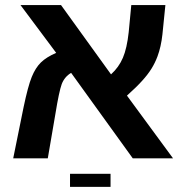

<svg xmlns="http://www.w3.org/2000/svg" viewBox="-20 -626 722 759"><path d="M199.2 -176.8 168.9 0H32.2L73.2 -202.1Q90.8 -286.1 105.5 -321.8Q120.1 -357.9 141.8 -379.2Q163.6 -400.4 202.1 -417L61 -606H221.2L418.9 -332Q449.7 -359.9 465.8 -397.5Q481.9 -435.1 488.8 -499L499 -606H633.8L622.1 -490.2Q616.7 -440.9 602.5 -402.8Q592.8 -377 578.6 -354.2Q564.5 -331.5 541.7 -306.4Q519 -281.2 481.9 -248L664.1 0H504.9L261.2 -337.9Q235.4 -322.8 224.1 -293.9Q213.4 -264.6 199.2 -176.8ZM417 61V112.8H256.8V61Z"/></svg>

Font: Arimo
Style: Bold
Weight: 700
Designer: Steve Matteson
Foundry: Monotype Imaging Inc.
Version: Version 1.33